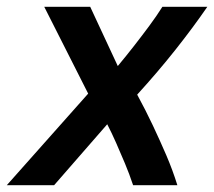

<svg xmlns="http://www.w3.org/2000/svg" viewBox="-57 -544 629 564"><path d="M-37 0 202 -269 73 -524H208L289 -350Q314 -380 337 -409.5Q360 -439 381.5 -468Q403 -497 420 -524H552Q510 -463 458.5 -398Q407 -333 346 -266Q371 -220 392 -175.5Q413 -131 431.5 -88Q450 -45 464 0H334Q323 -33 310 -64Q297 -95 284 -124.5Q271 -154 258 -179L102 0Z"/></svg>

Font: Ubuntu Sans
Style: Bold Italic
Weight: 700
Italic angle: -13.5°
Designer: Dalton Maag Ltd
Foundry: Dalton Maag Ltd
Version: Version 1.006